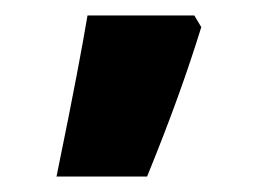

<svg xmlns="http://www.w3.org/2000/svg" viewBox="-20 -834 343 248"><path d="M231 -814H93C87 -778 76 -718 53 -606H170C201 -682 222 -741 240 -799Z"/></svg>

Font: Noto Sans Armenian Extra
Style: Regular
Weight: 800
Designer: Monotype Design Team
Foundry: Monotype Imaging Inc.
Version: Version 1.901